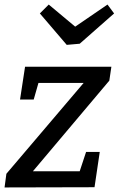

<svg xmlns="http://www.w3.org/2000/svg" viewBox="-21 -823 521 843"><path d="M-1 0 7 -60 365 -481 377 -459H123L155 -484L127 -386H67L89 -530H468L459 -469L99 -42V-71H350L319 -41L357 -156H417L394 -1ZM451 -803 480 -764 329 -631 272 -626 154 -764 193 -803 339 -681 274 -682Z"/></svg>

Font: Bitter Thin Medium
Style: Italic
Weight: 500
Italic angle: -9°
Version: Version 3.021